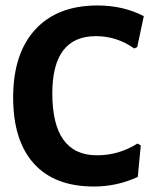

<svg xmlns="http://www.w3.org/2000/svg" viewBox="-20 -672 557 701"><path d="M336 -652Q430 -652 505 -613L481 -500L470 -495Q407 -540 330 -540Q171 -540 171 -331Q171 -105 334 -105Q414 -105 482 -148L494 -141L483 -26Q407 9 323 9Q179 9 103.5 -75Q28 -159 28 -316Q28 -476 108.5 -564Q189 -652 336 -652Z"/></svg>

Font: Alegreya Sans
Style: Bold
Weight: 700
Designer: Juan Pablo del Peral
Foundry: Huerta Tipografica
Version: Version 2.007